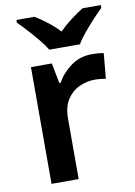

<svg xmlns="http://www.w3.org/2000/svg" viewBox="-86 -822 618 878"><g transform="rotate(-10 222.5 -383.0)"><path d="M365 -552Q377 -552 393 -551Q409 -550 420 -547L409 -430Q400 -432 385.5 -433.5Q371 -435 360 -435Q320 -435 285 -418.5Q250 -402 228.5 -368Q207 -334 207 -281V0H81V-542H178L196 -448H202Q226 -491 268 -521.5Q310 -552 365 -552ZM177 -606Q164 -629 141.5 -656Q119 -683 95.5 -709Q72 -735 53 -753V-766H137Q163 -750 192.5 -727.5Q222 -705 247 -678Q274 -705 304 -727.5Q334 -750 360 -766H445V-753Q426 -735 402 -709Q378 -683 355.5 -656Q333 -629 320 -606Z"/></g></svg>

Font: Noto Sans Tangsa SemiBold
Style: Regular
Weight: 600
Version: Version 1.504